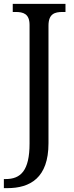

<svg xmlns="http://www.w3.org/2000/svg" viewBox="-30 -734 385 994"><path d="M-10 240H8C126 240 221 187 221 8V-601C221 -663 254 -672 294 -672H309V-714H36V-672H51C90 -672 123 -663 123 -605V9C123 150 77 193 -1 193H-10Z"/></svg>

Font: Noto Serif Armenian SemiCondensed
Style: Regular
Weight: 400
Width: 4
Designer: Monotype Design Team
Foundry: Monotype Imaging Inc.
Version: Version 2.008